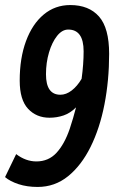

<svg xmlns="http://www.w3.org/2000/svg" viewBox="-21 -730 455 760"><path d="M257 -710Q331 -710 371 -664.5Q411 -619 411 -517Q411 -412 392.5 -317Q374 -222 337.5 -148.5Q301 -75 248.5 -32.5Q196 10 128 10Q86 10 52.5 -1Q19 -12 -1 -29L43 -120Q81 -91 123 -91Q171 -91 202.5 -125Q234 -159 255 -220Q269 -262 280 -305Q257 -282 230.5 -273Q204 -264 175 -264Q123 -264 90 -299.5Q57 -335 57 -411Q57 -500 82 -567.5Q107 -635 152 -672.5Q197 -710 257 -710ZM161 -436Q161 -355 218 -355Q241 -355 263 -372Q285 -389 302 -418Q310 -476 310 -527Q310 -613 249 -613Q225 -613 205 -588Q185 -563 173 -522.5Q161 -482 161 -436Z"/></svg>

Font: Georama Condensed SemiBold
Style: Italic
Weight: 600
Width: 3
Italic angle: -9°
Designer: Jean-Baptiste Levee
Foundry: Production Type
Version: Version 1.000